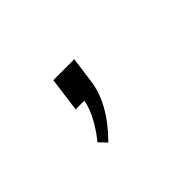

<svg xmlns="http://www.w3.org/2000/svg" viewBox="-45 -280 590 590"><g transform="rotate(-45 250.0 15.5)"><path d="M177 0 192 -112H283L272 -30Q261 58 176 143L153 119Q205 54 215 0Z"/></g></svg>

Font: Lekton
Style: Italic
Weight: 400
Italic angle: -9.3°
Designer: Paolo Mazzetti, Luciano Perondi, Raffaele Flato, Elena Papassissa, Emilio Macchia, Michela Povoleri, Tobias Seemiller, R
Version: Version 3.000